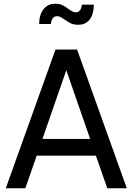

<svg xmlns="http://www.w3.org/2000/svg" viewBox="-20 -1011 712 1031"><path d="M278 -745H394L661 0H556L495 -175H177L116 0H11ZM464 -265 336 -634 208 -265ZM327 -906Q313 -915 305 -919.5Q297 -924 286 -924Q258 -924 253 -882H190Q191 -934 214.5 -962.5Q238 -991 276 -991Q299 -991 314 -984Q329 -977 346 -964Q360 -954 368.5 -949.5Q377 -945 388 -945Q402 -945 410 -956.5Q418 -968 420 -986H484Q483 -933 461 -905.5Q439 -878 401 -878Q377 -878 361.5 -885Q346 -892 327 -906Z"/></svg>

Font: Eudoxus Sans Medium
Style: Regular
Weight: 500
Designer: Stijn de Vries
Foundry: tokotype
Version: Version 2.005